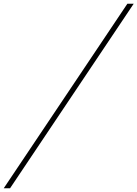

<svg xmlns="http://www.w3.org/2000/svg" viewBox="-135 -811 738 1031"><path d="M549 -791H583L-81 200H-115Z"/></svg>

Font: Nyght Serif Light Italic
Style: Regular
Weight: 300
Italic angle: -16°
Designer: Maksym Kobuzan
Version: Version 0.410